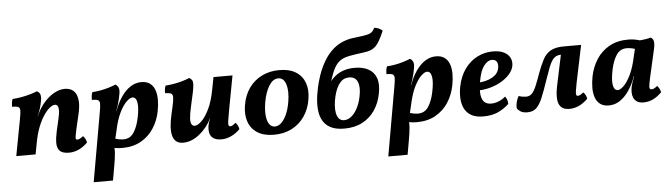

<svg xmlns="http://www.w3.org/2000/svg" viewBox="-54 -953 4994 1429"><g transform="rotate(-5 2442.5 -238.0)"><path d="M37.3 0 89.2 -275.9Q97.1 -317.1 96.9 -336.8Q96.6 -356.6 83.1 -362.6Q69.6 -368.7 37.6 -368.7Q37.6 -383.3 39.7 -398.8Q41.7 -414.3 47.3 -426Q76.4 -427.5 109.9 -433.2Q143.5 -438.9 175.4 -447.9Q207.4 -456.9 231.3 -467Q249.4 -459.4 255.5 -442.9Q261.5 -426.3 257.6 -402Q251.7 -364.7 242.9 -337.3Q234.2 -309.8 220 -278L198.2 -88.2L181.6 0ZM440.3 -467Q465.2 -467 486.3 -457.2Q507.5 -447.3 520.7 -424.8Q534 -402.2 536.5 -364.2Q538.9 -326.2 526 -270.8L502.2 -169.2Q493.3 -128.9 490.3 -110.7Q487.3 -92.5 490.6 -87.5Q493.9 -82.5 501.3 -82.5Q509.7 -82.5 521.3 -88.6Q532.8 -94.7 545.3 -104.6Q554.4 -96.1 561.5 -82.3Q568.6 -68.5 570.6 -54.9Q537.6 -21.9 502.3 -6.5Q467 9 431.1 9Q381.7 9 361.6 -12.6Q341.6 -34.2 342.2 -73Q342.8 -111.9 354.3 -162.4L375.1 -253.2Q383.4 -288.6 383.4 -311.2Q383.5 -333.7 376.7 -344.5Q370 -355.4 356.9 -355.4Q340 -355.4 317.9 -337.9Q295.8 -320.5 272.7 -286.5Q249.6 -252.6 229.9 -202.8Q210.3 -153 198.2 -88.2L194.9 -223.7L236.6 -311Q251.2 -340.2 273 -368.2Q294.8 -396.3 321.9 -418.5Q348.9 -440.7 379.3 -453.8Q409.6 -467 440.3 -467Z M594.3 244 685.7 -275.4Q693.1 -316.7 692.6 -336.2Q692.1 -355.6 678.9 -361.7Q665.6 -367.7 633.6 -367.7Q633.6 -382.4 635.7 -397.6Q637.7 -412.8 643.3 -425Q672.4 -426.5 703.8 -432.2Q735.3 -438 765.2 -446.9Q795.1 -455.9 819 -466Q836.1 -454.8 841.6 -438.8Q847.1 -422.7 842.6 -396.3Q840.2 -379.4 835.1 -358.3Q830.1 -337.3 823.9 -316.2Q817.6 -295.1 811.2 -278.2L800.2 -245L766.5 -23.4Q773.1 2.6 770.5 41Q767.9 79.4 756.3 143.2L738.6 244ZM731.7 -8.1 775.3 -68.4Q788.2 -62 807.7 -58.2Q827.3 -54.5 843.1 -54.5Q893.1 -54.5 920.5 -96.3Q947.9 -138 961.4 -202.1Q977.8 -279.8 970.3 -319.6Q962.9 -359.3 935.5 -359.3Q918.5 -359.3 892.2 -334.6Q865.9 -309.9 839.9 -257.7Q813.9 -205.5 796.5 -122.5L777.5 -42.5L739.9 -49.5L788.6 -267.2H808.9Q830.5 -327.6 861.2 -372.8Q891.9 -417.9 930.1 -442.7Q968.3 -467.5 1011.9 -467.5Q1051.5 -467.5 1076 -449.5Q1100.5 -431.5 1112.1 -399.7Q1123.7 -368 1123.7 -327.2Q1123.7 -286.4 1114.8 -240.8Q1101.3 -171.1 1064.4 -114.5Q1027.5 -57.9 968.4 -24.7Q909.2 8.5 828 8.5Q800 8.5 774.8 3.7Q749.5 -1 731.7 -8.1Z M1283.5 9Q1252.1 9 1233 -6Q1213.9 -21 1206 -49.7Q1198 -78.5 1200.9 -119.7Q1203.8 -161 1215.9 -213Q1229.3 -269.3 1235 -301Q1240.7 -332.7 1237.2 -346.9Q1233.7 -361.2 1220.2 -365.2Q1206.6 -369.2 1181.1 -369.7Q1180.6 -382.9 1182.7 -398.4Q1184.7 -413.8 1190.3 -426Q1218.4 -427.5 1251.4 -433.2Q1284.4 -438.9 1315.9 -447.9Q1347.4 -456.9 1370.3 -467Q1383.4 -459 1389.9 -449.7Q1396.5 -440.4 1396.3 -420Q1396.1 -399.6 1388.2 -360.2Q1380.3 -320.8 1364.5 -253Q1352.5 -199.3 1350.5 -167.7Q1348.5 -136.1 1357 -122.5Q1365.5 -108.9 1381.5 -108.9Q1401.5 -108.9 1430.6 -136Q1459.7 -163.2 1488.5 -221.3Q1517.3 -279.5 1534.3 -372.5L1550.6 -458H1692.7L1645.8 -207.4Q1635 -150.4 1631.5 -123.7Q1628.1 -96.9 1631.6 -89.4Q1635.1 -81.9 1644.5 -81.9Q1658.9 -81.9 1683.6 -104.6Q1692.7 -97 1699.8 -83Q1706.9 -69 1708.9 -55.3Q1680.7 -25.8 1643.9 -8.4Q1607.2 9 1571.3 9Q1529.8 9 1508.6 -6.8Q1487.3 -22.6 1482.3 -48.4Q1477.2 -74.2 1483.2 -105.6Q1485.2 -117.1 1489.2 -129.1Q1493.2 -141.1 1499.2 -153.6H1497.7Q1482.1 -121.3 1459.2 -92.2Q1436.3 -63.2 1408.2 -40.2Q1380 -17.3 1348.6 -4.1Q1317.2 9 1283.5 9Z M1962.5 9Q1886.9 9 1838.9 -21.7Q1791 -52.4 1772.5 -106.4Q1754 -160.4 1766 -230Q1778.4 -303.6 1816 -356.4Q1853.7 -409.1 1911.7 -438Q1969.8 -467 2043.4 -467Q2117.5 -467 2165.2 -437.5Q2212.9 -408 2232.4 -355.5Q2251.9 -302.9 2240.4 -232.3Q2228.9 -159.2 2191.1 -104.7Q2153.2 -50.3 2095.2 -20.6Q2037.1 9 1962.5 9ZM1974.5 -51.5Q1999.8 -51.5 2022.4 -72.6Q2044.9 -93.7 2062.6 -132.8Q2080.2 -171.9 2089.2 -225.9Q2102.5 -305.8 2086.6 -356.1Q2070.7 -406.5 2029.4 -406.5Q1990.6 -406.5 1961.1 -360.4Q1931.7 -314.3 1918.3 -239Q1908.8 -181.5 1912.6 -139.4Q1916.3 -97.3 1932.5 -74.4Q1948.7 -51.5 1974.5 -51.5Z M2487.4 9Q2434.4 9 2398 -6.1Q2361.5 -21.2 2339.4 -49.5Q2317.3 -77.8 2308.8 -117.8Q2300.2 -157.7 2303.1 -206.9Q2305.9 -256.2 2318.5 -312.8Q2339.9 -406.8 2371.8 -470.6Q2403.6 -534.4 2442.1 -573.6Q2480.6 -612.9 2523.5 -632.2Q2566.4 -651.5 2609.3 -656.6Q2659 -662.7 2688.1 -667Q2717.2 -671.3 2732.8 -677.1Q2748.4 -683 2757.1 -692.5Q2765.9 -702 2774.9 -719.6Q2793.6 -716.5 2809.4 -709.7Q2825.1 -702.9 2835.2 -691.7Q2816.6 -648.3 2800.9 -620.9Q2785.3 -593.4 2769.4 -578.3Q2753.5 -563.2 2733.6 -555.4Q2713.6 -547.6 2686.1 -543.8Q2658.5 -540.1 2619.6 -534.4Q2568.8 -527.8 2536.4 -516.8Q2503.9 -505.8 2481.4 -480.5Q2458.9 -455.2 2439.4 -405.6Q2419.9 -355.9 2396.2 -271.6L2386.9 -296.7Q2419.1 -364.5 2473 -399.8Q2526.8 -435 2602.3 -435Q2662.8 -435 2704.6 -412.8Q2746.3 -390.7 2763.4 -344.5Q2780.5 -298.3 2765.5 -225.2Q2751.9 -156 2715.5 -103.2Q2679 -50.4 2622.2 -20.7Q2565.4 9 2487.4 9ZM2491.6 -53.6Q2521.6 -53.6 2547.6 -75.7Q2573.6 -97.7 2593 -136Q2612.4 -174.2 2621.3 -221.1Q2635.2 -289.1 2618.5 -328.3Q2601.8 -367.4 2555.5 -367.4Q2513 -367.4 2485.6 -333.7Q2458.2 -300 2443.3 -239.7Q2434.3 -203.9 2431.9 -170.6Q2429.5 -137.3 2434.8 -110.9Q2440.1 -84.5 2454.1 -69.1Q2468 -53.6 2491.6 -53.6ZM2390.1 -352.4H2444.8V-323.9H2390.1Z M2795.3 244 2886.7 -275.4Q2894.1 -316.7 2893.6 -336.2Q2893.1 -355.6 2879.9 -361.7Q2866.6 -367.7 2834.6 -367.7Q2834.6 -382.4 2836.7 -397.6Q2838.7 -412.8 2844.3 -425Q2873.4 -426.5 2904.8 -432.2Q2936.3 -438 2966.2 -446.9Q2996.1 -455.9 3020 -466Q3037.1 -454.8 3042.6 -438.8Q3048.1 -422.7 3043.6 -396.3Q3041.2 -379.4 3036.1 -358.3Q3031.1 -337.3 3024.9 -316.2Q3018.6 -295.1 3012.2 -278.2L3001.2 -245L2967.5 -23.4Q2974.1 2.6 2971.5 41Q2968.9 79.4 2957.3 143.2L2939.6 244ZM2932.7 -8.1 2976.3 -68.4Q2989.2 -62 3008.7 -58.2Q3028.3 -54.5 3044.1 -54.5Q3094.1 -54.5 3121.5 -96.3Q3148.9 -138 3162.4 -202.1Q3178.8 -279.8 3171.3 -319.6Q3163.9 -359.3 3136.5 -359.3Q3119.5 -359.3 3093.2 -334.6Q3066.9 -309.9 3040.9 -257.7Q3014.9 -205.5 2997.5 -122.5L2978.5 -42.5L2940.9 -49.5L2989.6 -267.2H3009.9Q3031.5 -327.6 3062.2 -372.8Q3092.9 -417.9 3131.1 -442.7Q3169.3 -467.5 3212.9 -467.5Q3252.5 -467.5 3277 -449.5Q3301.5 -431.5 3313.1 -399.7Q3324.7 -368 3324.7 -327.2Q3324.7 -286.4 3315.8 -240.8Q3302.3 -171.1 3265.4 -114.5Q3228.5 -57.9 3169.4 -24.7Q3110.2 8.5 3029 8.5Q3001 8.5 2975.8 3.7Q2950.5 -1 2932.7 -8.1Z M3525.6 9Q3469.6 9 3435.4 -11.2Q3401.2 -31.4 3385 -65.7Q3368.7 -100 3367.1 -142Q3365.5 -184.1 3374 -227.8Q3389.5 -304.5 3428.1 -357.9Q3466.7 -411.4 3521.3 -439.2Q3576 -467 3638.7 -467Q3689.7 -467 3721.9 -450.2Q3754 -433.5 3766.9 -405.9Q3779.9 -378.3 3773.4 -345.6Q3767.4 -315.7 3743.5 -287.7Q3719.6 -259.6 3683.1 -237.3Q3646.5 -214.9 3600.4 -201.4Q3554.3 -187.8 3503.5 -186.8L3506.5 -244.7Q3569.3 -247.1 3613.8 -271.6Q3658.4 -296 3666.8 -337.8Q3672.8 -368.8 3662.3 -386.9Q3651.8 -405 3625.3 -405Q3595.4 -405 3566.9 -369.3Q3538.5 -333.7 3525.1 -256.7Q3516.5 -212 3517.3 -171.6Q3518 -131.1 3535.3 -106.2Q3552.6 -81.3 3593.2 -81.3Q3621.9 -81.3 3649.5 -92.7Q3677.1 -104.1 3700 -124.2Q3709.5 -111.9 3714 -98.6Q3718.5 -85.4 3718.9 -67.5Q3680.1 -31.3 3634.5 -11.1Q3588.9 9 3525.6 9Z M4170.7 9Q4128 9 4107.1 -12.3Q4086.2 -33.5 4083.7 -73.4Q4081.2 -113.2 4092.2 -167.5L4144.5 -415.5L4150.7 -399.2Q4125 -399.2 4107.8 -391.7Q4090.7 -384.2 4077 -365.5Q4063.3 -346.9 4049.9 -312.8Q4036.5 -278.7 4018.6 -226Q3990.7 -143.3 3969.5 -92Q3948.2 -40.7 3923.1 -16.9Q3897.9 7 3855.7 7Q3823.2 7 3805.4 -4.5Q3787.6 -16 3779.1 -28.5Q3776.7 -48.8 3782.5 -73.4Q3788.3 -98.1 3800.9 -119.8Q3814 -114.7 3829.6 -112.2Q3845.2 -109.7 3854.3 -109.7Q3882.4 -109.7 3899.6 -127.4Q3916.8 -145.2 3932 -181.1Q3947.2 -216.9 3966.5 -272Q3989.5 -334.8 4011.5 -375.9Q4033.6 -417.1 4069.5 -437.5Q4105.3 -458 4169 -458H4297.3L4239.6 -181.1Q4231.2 -138.6 4228.4 -117.4Q4225.7 -96.1 4228.9 -89.3Q4232.2 -82.5 4239.7 -82.5Q4249 -82.5 4259.6 -88.3Q4270.1 -94.2 4282.1 -104.6Q4291.7 -96.6 4298.8 -82.8Q4306 -69 4307.5 -54.9Q4272.5 -20.5 4238.2 -5.7Q4203.9 9 4170.7 9Z M4819.3 -467Q4829.5 -460.3 4835.1 -450.2Q4840.6 -440.1 4840.7 -422.7Q4840.8 -405.3 4833.9 -375.2L4786.5 -166.3Q4775 -113.4 4776 -98.2Q4777 -83 4791.4 -83Q4800.8 -83 4810.5 -87.9Q4820.1 -92.8 4834.4 -104.6Q4842.9 -96.1 4850.1 -82.3Q4857.2 -68.5 4859.7 -55.3Q4830.5 -25.3 4796.8 -8.1Q4763.1 9 4722.8 9Q4692.7 9 4675.1 -2.6Q4657.4 -14.3 4649.2 -32.9Q4641.1 -51.6 4641 -73.6Q4640.8 -95.6 4645.3 -116.2Q4648.2 -128.8 4652.6 -142.7Q4657 -156.6 4662.7 -171.3Q4668.4 -186 4674 -199.8L4707.4 -368.5L4668.6 -451.7Q4711.2 -451.3 4749.1 -454.8Q4786.9 -458.3 4819.3 -467ZM4744.7 -450.3 4701.1 -390.1Q4688.2 -396.5 4668.6 -400.2Q4649.1 -404 4633.3 -404Q4583.8 -404 4556.1 -362.5Q4528.4 -321 4515 -256.4Q4498.6 -179.2 4506 -139.2Q4513.5 -99.2 4540.9 -99.2Q4558.4 -99.2 4584.4 -123.9Q4610.4 -148.6 4636.5 -201.3Q4662.5 -254 4679.9 -336L4698.9 -416L4736.5 -409L4687.8 -191.3H4667.5Q4646.4 -131.4 4615.4 -86Q4584.5 -40.6 4546.5 -15.8Q4508.6 9 4464.5 9Q4424.9 9 4400.4 -9Q4375.8 -27 4364.3 -58.8Q4352.7 -90.5 4352.7 -131.5Q4352.7 -172.6 4361.6 -217.7Q4376 -287.9 4412.5 -344.2Q4448.9 -400.6 4508.3 -433.8Q4567.7 -467 4648.4 -467Q4676.9 -467 4701.9 -462.2Q4726.9 -457.4 4744.7 -450.3Z"/></g></svg>

Font: Vollkorn
Style: Italic
Weight: 400
Italic angle: -11°
Designer: Friedrich Althausen
Foundry: Friedrich Althausen
Version: Version 5.001